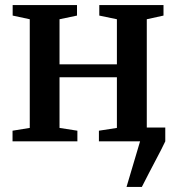

<svg xmlns="http://www.w3.org/2000/svg" viewBox="-20 -558 696 758"><path d="M479.5 180 533 0 519 -54.5H632.5V0Q618 30.5 601.2 62Q584.5 93.5 568.8 123.8Q553 154 540 180ZM29.5 0V-42L97.5 -53V-482L30 -496.5V-538H284V-496.5L215 -482V-304H441.5V-482L372 -496.5V-538H625.5V-496.5L559.5 -482V-53L627.5 -42V0H370.5V-42L441.5 -53V-253H215V-53L285.5 -42V0Z"/></svg>

Font: Merriweather 60pt SemiBold
Style: Regular
Weight: 600
Version: Version 2.100